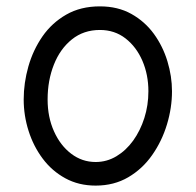

<svg xmlns="http://www.w3.org/2000/svg" viewBox="-20 -545 606 594"><path d="M289.1 -452.3Q334.7 -452.3 368.4 -426.1Q402 -399.9 420.6 -356.8Q439.1 -313.7 439.1 -262.7Q439.1 -219.2 426.6 -180Q414.1 -140.7 392 -110Q369.9 -79.4 340.2 -61.6Q310.5 -43.8 275.9 -43.8Q233.9 -43.8 200.3 -69.4Q166.6 -94.9 147 -138.8Q127.3 -182.6 127.3 -237.3Q127.3 -296.1 146.7 -345Q166 -393.9 202.4 -423.1Q238.7 -452.3 289.1 -452.3ZM289.1 -525.3Q229.4 -525.3 185 -499.8Q140.6 -474.4 111.4 -432.4Q82.3 -390.3 67.8 -339.4Q53.3 -288.4 53.3 -237.3Q53.3 -187.6 68.4 -140.1Q83.4 -92.7 112 -54.4Q140.6 -16.1 182 6.5Q223.4 29.2 275.9 29.2Q332.8 29.2 376.9 3.3Q421 -22.6 450.9 -65.5Q480.9 -108.3 496.5 -159.9Q512.1 -211.4 512.1 -262.7Q512.1 -308.8 498 -355.3Q483.9 -401.8 456.1 -440.2Q428.2 -478.5 386.4 -501.9Q344.7 -525.3 289.1 -525.3Z"/></svg>

Font: Mikhak VF
Style: Regular
Weight: 100
Designer: Amin Abedi
Version: Version 3.001